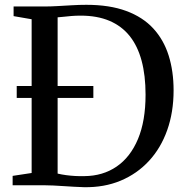

<svg xmlns="http://www.w3.org/2000/svg" viewBox="-20 -770 770 798"><path d="M329 8Q309.5 7.5 287.8 6.2Q266 5 244 3.5Q222 2 201.5 1Q181 0 164 0H32.5V-39L111.5 -51V-690L36.5 -703V-743H162.5Q191 -743 220.5 -744.8Q250 -746.5 279.8 -748.2Q309.5 -750 339 -750Q435.5 -750 504.5 -724.5Q573.5 -699 617 -651.8Q660.5 -604.5 681 -539.2Q701.5 -474 701.5 -394.5Q701.5 -304 675 -229.2Q648.5 -154.5 599 -101Q549.5 -47.5 481.2 -19Q413 9.5 329 8ZM330.5 -38Q407.5 -38.5 464.8 -77.8Q522 -117 553.5 -192.2Q585 -267.5 585 -376.5Q585 -456.5 568.5 -517.8Q552 -579 518.8 -620.5Q485.5 -662 434.8 -683.5Q384 -705 315.5 -705Q295 -705 276.8 -703.5Q258.5 -702 243.5 -700.2Q228.5 -698.5 219.5 -698V-48.5Q236.5 -44.5 255.2 -42Q274 -39.5 293 -38.5Q312 -37.5 330.5 -38ZM49.5 -363V-412.5H368V-363Z"/></svg>

Font: Merriweather 60pt
Style: Regular
Weight: 400
Version: Version 2.100